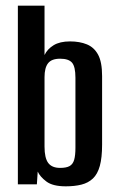

<svg xmlns="http://www.w3.org/2000/svg" viewBox="-20 -650 414 677"><path d="M212 7Q166 7 143.5 -10Q121 -27 113 -45L110 0H43V-630H137V-456Q147 -477 169 -490.5Q191 -504 227 -504Q261 -504 286.5 -493.5Q312 -483 326 -457Q340 -431 340 -382V-140Q340 -94 332 -65Q324 -36 307.5 -20.5Q291 -5 267 1Q243 7 212 7ZM192 -58Q214 -58 225.5 -64.5Q237 -71 241.5 -86.5Q246 -102 246 -129V-376Q246 -415 234 -429Q222 -443 192 -443Q162 -443 149.5 -427Q137 -411 137 -378V-133Q137 -93 150 -75.5Q163 -58 192 -58Z"/></svg>

Font: Alumni Sans SemiBold
Style: Regular
Weight: 600
Designer: Robert E. Leuschke
Foundry: Robert E. Leuschke
Version: Version 1.018